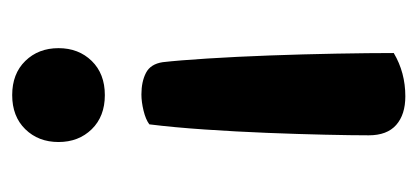

<svg xmlns="http://www.w3.org/2000/svg" viewBox="-205 -313 685 315"><g transform="rotate(-90 137.5 -155.5)"><path d="M73 107Q73 80 74 35.5Q75 -9 77 -59.5Q79 -110 82.5 -161.5Q86 -213 91 -253Q99 -259 113.5 -262.5Q128 -266 140 -266Q161 -266 175.5 -258.5Q190 -251 193 -231Q196 -205 199 -157.5Q202 -110 204 -55.5Q206 -1 207 53.5Q208 108 208 148Q176 167 137 167Q107 167 90 152Q73 137 73 107ZM216 -402Q216 -369 195 -347.5Q174 -326 139 -326Q104 -326 83 -347.5Q62 -369 62 -402Q62 -435 83 -456.5Q104 -478 139 -478Q174 -478 195 -456.5Q216 -435 216 -402Z"/></g></svg>

Font: Baloo Bhai 2 SemiBold
Style: Regular
Weight: 600
Designer: Supriya Tembe, Noopur Datye and Ek Type
Foundry: Ek Type
Version: Version 1.640;PS 1.000;hotconv 16.6.51;makeotf.lib2.5.65220;